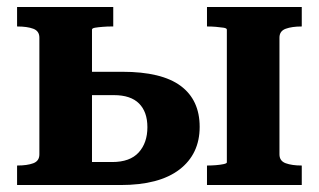

<svg xmlns="http://www.w3.org/2000/svg" viewBox="-20 -531 915 551"><path d="M631 -65V-446Q631 -450 621.5 -451.5Q612 -453 599.5 -454Q587 -455 576 -455H574V-511H846V-455H845Q818 -455 800 -448.5Q782 -442 782 -423V-88Q782 -69 800 -62.5Q818 -56 845 -56H846V0H574V-56H576Q587 -56 599.5 -57Q612 -58 621.5 -60Q631 -62 631 -65ZM244 -66H302Q353 -66 378 -93.5Q403 -121 403 -166Q403 -210 379 -234Q355 -258 307 -258H228V-325H331Q444 -325 498.5 -284.5Q553 -244 553 -167Q553 -89 495 -44.5Q437 0 326 0H29V-56H30Q58 -56 75.5 -62.5Q93 -69 93 -88V-423Q93 -442 75.5 -448.5Q58 -455 30 -455H29V-511H305V-455H298Q288 -455 275 -454Q262 -453 253 -451.5Q244 -450 244 -446Z"/></svg>

Font: Roboto Serif 28pt SemiBold
Style: Regular
Weight: 600
Designer: Greg Gazdowicz
Foundry: Commercial Type
Version: Version 1.008